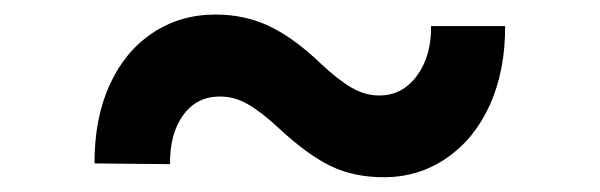

<svg xmlns="http://www.w3.org/2000/svg" viewBox="-20 -428 812 260"><path d="M499.7 -188Q459 -188 427.5 -203.3Q396 -218.7 357.7 -254.3Q334 -276.3 315.8 -286.8Q297.7 -297.3 277.7 -297.3Q246.3 -297.3 228 -272Q209.7 -246.7 210.3 -205.7L108 -206.7Q107.7 -267 128.3 -312.7Q149 -358.3 186.5 -383.3Q224 -408.3 271.7 -408.3Q311.7 -408.3 344.8 -392.5Q378 -376.7 414.3 -342Q438 -319.7 456.2 -309.2Q474.3 -298.7 493.7 -298.7Q524.7 -298.7 544.5 -325.3Q564.3 -352 563.7 -392.7H664Q664.3 -332.7 643.5 -286.3Q622.7 -240 584.8 -214Q547 -188 499.7 -188Z"/></svg>

Font: FreesentationVF
Style: Regular
Weight: 400
Designer: glyphs from Roboto by Christian Robertson / Hangul glyphs from Noto Sans CJK(Source Han Sans) by Jang Soo-young and Kang
Foundry: PT&
Version: Version 2.001;Glyphs 3.3.1 (3343)